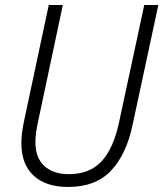

<svg xmlns="http://www.w3.org/2000/svg" viewBox="-20 -734 650 764"><path d="M251 10Q163 10 114 -35Q65 -80 65 -165Q65 -200 75 -249L174 -714H230L131 -248Q121 -203 121 -168Q121 -106 156.5 -73.5Q192 -41 254 -41Q337 -41 384 -92Q431 -143 453 -244L554 -714H610L508 -239Q483 -119 421.5 -54.5Q360 10 251 10Z"/></svg>

Font: Noto Sans SemiCondensed Light
Style: Italic
Weight: 300
Width: 4
Italic angle: -12°
Designer: Monotype Design Team
Foundry: Monotype Imaging Inc.
Version: Version 2.013; ttfautohint (v1.8.4.7-5d5b)